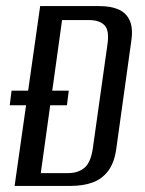

<svg xmlns="http://www.w3.org/2000/svg" viewBox="-20 -611 478 631"><path d="M28 0 112 -591H306Q345 -591 370.5 -579.5Q396 -568 407 -542Q418 -516 411 -473L363 -128Q357 -78 336 -50Q315 -22 283.5 -11Q252 0 212 0ZM12 -265 18 -313H206L200 -265ZM114 -42H203Q236 -42 257 -59Q278 -76 285 -123L333 -464Q340 -511 323.5 -528Q307 -545 273 -545H184Z"/></svg>

Font: Alumni Sans Thin Medium
Style: Italic
Weight: 500
Italic angle: -8°
Version: Version 1.016